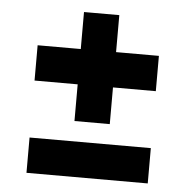

<svg xmlns="http://www.w3.org/2000/svg" viewBox="-44 -579 612 623"><g transform="rotate(5 262.0 -268.0)"><path d="M64.5 -300.5V-415.5H459.5V-300.5ZM205 -536H320V-181H205ZM64.5 0V-115H459.5V0Z"/></g></svg>

Font: Mohave SemiBold
Style: Regular
Weight: 600
Designer: Gumpita Rahayu
Foundry: Tokotype
Version: Version 2.003